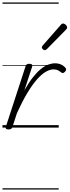

<svg xmlns="http://www.w3.org/2000/svg" viewBox="-20 -1030 562 1550"><path d="M49 15Q37 15 30 10Q23 5 27 -6L186 -494Q190 -506 196.5 -510.5Q203 -515 216 -515Q232 -515 237.5 -509Q243 -503 239 -490L177 -301Q213 -365 247 -407.5Q281 -450 312 -474.5Q343 -499 371 -509Q399 -519 424 -519Q453 -519 476 -507.5Q499 -496 510 -480Q515 -474 513.5 -466.5Q512 -459 505 -451Q497 -443 490 -441Q483 -439 476 -444Q465 -453 449.5 -461.5Q434 -470 412 -470Q384 -470 350.5 -451Q317 -432 279.5 -390Q242 -348 201 -280Q160 -212 116 -114L80 -4Q77 6 69.5 10.5Q62 15 49 15ZM340 -625Q335 -625 326.5 -632Q318 -639 318 -646Q318 -650 319.5 -654Q321 -658 325 -663L469 -827Q475 -835 479.5 -837.5Q484 -840 489 -840Q496 -840 504 -835Q512 -830 517 -822.5Q522 -815 522 -808Q522 -803 520 -799.5Q518 -796 514 -792L359 -634Q349 -625 340 -625ZM0 490H454V500H0ZM0 -20H454V0H0ZM0 -505H454V-500H0ZM0 -1010H454V-1000H0Z"/></svg>

Font: Playwrite AU TAS Guides
Style: Regular
Weight: 400
Designer: Veronika Burian, José Scaglione
Foundry: TypeTogether
Version: Version 1.003